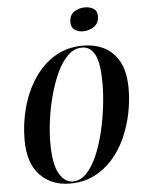

<svg xmlns="http://www.w3.org/2000/svg" viewBox="-61 -978 772 1037"><g transform="rotate(-5 324.5 -459.5)"><path d="M276 11Q177 11 114.5 -53.5Q52 -118 52 -245Q52 -334 75 -419Q98 -504 143.5 -573.5Q189 -643 256 -684Q323 -725 411 -725Q474 -725 525 -699.5Q576 -674 606 -618Q636 -562 636 -471Q636 -406 622 -338Q608 -270 580 -207.5Q552 -145 509 -96Q466 -47 408 -18Q350 11 276 11ZM293 1Q334 1 367 -33.5Q400 -68 424.5 -125Q449 -182 465.5 -250.5Q482 -319 490 -387.5Q498 -456 498 -512Q498 -620 474.5 -667.5Q451 -715 404 -715Q361 -715 326.5 -681Q292 -647 266.5 -591Q241 -535 223.5 -469Q206 -403 197.5 -337.5Q189 -272 189 -219Q189 -101 219 -50Q249 1 293 1ZM418 -802Q392 -802 373 -815Q354 -828 354 -856Q354 -896 380.5 -913Q407 -930 439 -930Q465 -930 485 -918Q505 -906 505 -877Q505 -840 478.5 -821Q452 -802 418 -802Z"/></g></svg>

Font: Noto Serif Display ExtraCondensed
Style: Bold Italic
Weight: 700
Width: 2
Italic angle: -12°
Designer: Monotype Design Team
Foundry: Monotype Imaging Inc.
Version: Version 2.009